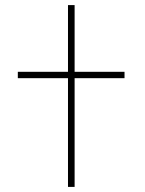

<svg xmlns="http://www.w3.org/2000/svg" viewBox="-20 -734 569 754"><path d="M247 0H273V-427H469V-452H273V-714H247V-452H50V-427H247Z"/></svg>

Font: Noto Sans Georgian SemiCondensed Thin
Style: Regular
Weight: 100
Width: 4
Designer: Monotype Design Team, Akaki Razmadze
Foundry: Google LLC
Version: Version 2.005